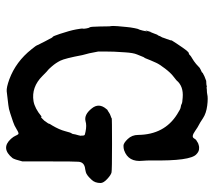

<svg xmlns="http://www.w3.org/2000/svg" viewBox="-54 -566 656 587"><g transform="rotate(90 273.5 -272.0)"><path d="M409 -545 417 -550Q418 -550 423 -552Q428 -554 436 -553Q444 -552 451 -545Q472 -527 470 -408Q470 -393 471 -381Q476 -337 439 -324Q433 -322 425 -322Q417 -322 404.5 -335Q392 -348 392 -367Q391 -447 329 -486Q312 -497 307 -497Q300 -498 297 -500Q294 -502 278 -503Q243 -506 225 -484Q223 -482 212.5 -474Q202 -466 189 -449Q176 -432 171.5 -422Q167 -412 164 -405Q161 -398 159 -392.5Q157 -387 155.5 -385.5Q154 -384 152.5 -379.5Q151 -375 146 -363.5Q141 -352 139.5 -326.5Q138 -301 137.5 -293Q137 -285 137 -265V-245Q142 -220 142.5 -217Q143 -214 144.5 -209.5Q146 -205 148 -196Q158 -143 165 -129Q172 -115 182.5 -103Q193 -91 194 -91Q195 -91 212 -74Q246 -40 289 -47Q311 -51 335 -71Q336 -72 337 -70.5Q338 -69 342 -73.5Q346 -78 346.5 -78Q347 -78 348.5 -80Q350 -82 350.5 -83Q351 -84 354.5 -88.5Q358 -93 357.5 -94Q357 -95 363 -104Q376 -126 380.5 -143.5Q385 -161 387 -163Q389 -165 389.5 -169.5Q390 -174 390.5 -175Q391 -176 393 -184Q395 -192 394.5 -192Q394 -192 394 -197.5Q394 -203 390.5 -204Q387 -205 382 -206Q363 -210 350 -206Q330 -201 311 -225Q293 -247 313 -270Q316 -274 316.5 -273.5Q317 -273 322.5 -277Q328 -281 334.5 -283Q341 -285 341 -286Q341 -287 420 -287Q499 -287 506.5 -285.5Q514 -284 526.5 -272.5Q539 -261 539 -252Q539 -235 529.5 -225Q520 -215 517 -213Q514 -211 511 -209Q508 -207 497 -205Q475 -203 474 -184Q473 -177 473 -95V-13Q467 11 463 17Q433 54 404 22Q397 14 394.5 8Q392 2 389.5 -0.5Q387 -3 375 4.5Q363 12 352 15.5Q341 19 326.5 24Q312 29 300.5 30Q289 31 279.5 32.5Q270 34 258.5 35Q247 36 222 27Q168 7 130 -41Q118 -56 118 -57.5Q118 -59 112 -70Q106 -81 106 -82L98 -97Q98 -97 96 -101Q94 -105 92 -106Q90 -107 83 -128Q73 -158 69.5 -177Q66 -196 67 -197.5Q68 -199 66.5 -208Q65 -217 63 -219Q61 -221 60.5 -249.5Q60 -278 60 -279Q58 -289 59.5 -304Q61 -319 62 -331Q63 -343 65.5 -355.5Q68 -368 69 -368.5Q70 -369 73 -381Q78 -404 74 -391L73 -389Q72 -390 78 -408L77 -403Q79 -407 82.5 -417Q86 -427 86.5 -426.5Q87 -426 88.5 -429.5Q90 -433 90.5 -434.5Q91 -436 92.5 -438Q94 -440 95 -444Q96 -448 97.5 -451Q99 -454 99 -455Q99 -456 100 -458.5Q101 -461 101.5 -462.5Q102 -464 102.5 -465Q103 -466 102.5 -466.5Q102 -467 104 -471Q110 -481 124.5 -502Q139 -523 143 -522Q144 -521 147.5 -524.5Q151 -528 153 -529Q155 -530 159.5 -533Q164 -536 166.5 -537.5Q169 -539 175 -544L187 -555Q187 -555 192.5 -558Q198 -561 201 -562L202 -564Q212 -570 227 -575H229Q238 -575 245 -577L247 -576Q252 -577 257 -577Q262 -577 267 -578Q279 -581 302.5 -578Q326 -575 341 -565Q356 -555 361.5 -552.5Q367 -550 380 -541Q397 -529 402 -537Q407 -545 409 -545Z"/></g></svg>

Font: Jackwrite
Style: Regular
Weight: 400
Version: Version 1.0d1e1